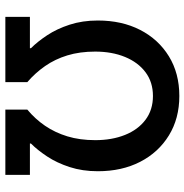

<svg xmlns="http://www.w3.org/2000/svg" viewBox="-6 -688 706 735"><g transform="rotate(-90 347.5 -321.0)"><path d="M650 -654V-560H530V-556Q555 -531 579.5 -494Q604 -457 620 -408Q636 -359 636 -300Q636 -208 600 -138Q564 -68 499 -28Q434 12 347 12Q261 12 196 -28Q131 -68 95 -138Q59 -208 59 -300Q59 -359 75 -408Q91 -457 115.5 -494Q140 -531 165 -556V-560H45V-654H295V-570Q259 -540 233 -502Q207 -464 192.5 -416.5Q178 -369 178 -310Q178 -246 198 -196Q218 -146 256 -117.5Q294 -89 347 -89Q400 -89 438 -117.5Q476 -146 496.5 -196Q517 -246 517 -310Q517 -369 502.5 -416.5Q488 -464 461.5 -502Q435 -540 400 -570V-654Z"/></g></svg>

Font: Source Sans 3 ExtraLight SemiBold
Style: Regular
Weight: 600
Version: Version 3.052;hotconv 1.1.0;makeotfexe 2.6.0